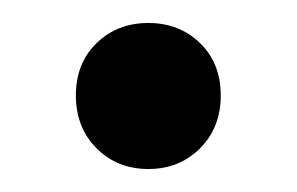

<svg xmlns="http://www.w3.org/2000/svg" viewBox="-20 -138 258 167"><path d="M109 -118Q136 -118 154 -100.5Q172 -83 172 -55Q172 -27 154 -9Q136 9 109 9Q82 9 64 -9Q46 -27 46 -55Q46 -83 64 -100.5Q82 -118 109 -118Z"/></svg>

Font: Alexandria
Style: Regular
Weight: 400
Designer: Mohamed Gaber
Foundry: Kief Type Foundry
Version: Version 5.100